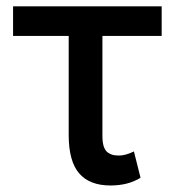

<svg xmlns="http://www.w3.org/2000/svg" viewBox="-20 -565 541 595"><path d="M481 -545.4V-453.6H297.4V-143.1Q297.4 -123 301.8 -110.4Q306.2 -97.7 314.5 -92Q322.8 -86.4 330.6 -84.7Q338.4 -83 349.6 -83Q368.7 -83 395 -95.7L415.5 -14.2Q377.4 9.8 322.3 9.8Q257.8 9.8 225.3 -27.8Q192.9 -65.4 192.9 -146.5V-453.6H20.5V-545.4Z"/></svg>

Font: Interop Med
Style: Regular
Weight: 500
Designer: Rasmus Andersson, Google, Jang Haemin
Foundry: jhaemin
Version: Version 1.007